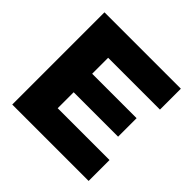

<svg xmlns="http://www.w3.org/2000/svg" viewBox="-186 -927 1104 1104"><g transform="rotate(45 365.5 -375.0)"><path d="M60.1 0V-750H681.2V-580.1H259.8V-450.2H621.1V-299.8H259.8V-169.9H681.2V0Z"/></g></svg>

Font: Mayenne Sans Regular
Style: Regular
Weight: 600
Width: 6
Designer: Jérémy Landes — Studio Triple
Foundry: Jérémy Landes — Studio Triple
Version: Version 1.001;hotconv 1.0.109;makeotfexe 2.5.65596